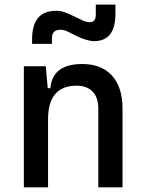

<svg xmlns="http://www.w3.org/2000/svg" viewBox="-20 -801 626 821"><path d="M400.4 0V-336.9Q400.4 -383.8 376 -409.2Q351.6 -434.6 307.6 -434.6Q185.5 -434.6 185.5 -291V0H82V-517.6H175.8L184.1 -423.8H195.3Q204.1 -527.3 332 -527.3Q414.1 -527.3 459 -477.5Q503.9 -427.7 503.9 -336.9V0ZM117.2 -613.3V-632.8Q117.2 -754.9 219.7 -754.9Q239.3 -754.9 256.3 -748.8Q273.4 -742.7 292 -733.4Q316.4 -721.2 333.7 -713.6Q351.1 -706.1 363.3 -706.1Q389.6 -706.1 389.6 -737.3V-781.2H473.6V-742.2Q473.6 -625 381.8 -625Q368.2 -625 348.1 -630.9Q328.1 -636.7 302.2 -649.4Q286.1 -657.7 270 -665.8Q253.9 -673.8 238.3 -673.8Q202.1 -673.8 202.1 -637.7V-613.3Z"/></svg>

Font: Cascadia Mono PL
Style: Regular
Weight: 400
Monospace: yes
Designer: Aaron Bell
Foundry: Saja Typeworks
Version: Version 2404.023; ttfautohint (v1.8.4)